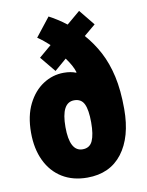

<svg xmlns="http://www.w3.org/2000/svg" viewBox="-87 -831 690 903"><g transform="rotate(-10 258.0 -379.5)"><path d="M208 -768Q227 -758 247.5 -745Q268 -732 290 -715L354 -769L415 -694L360 -648Q398 -605 425.5 -553Q453 -501 468 -434.5Q483 -368 483 -278Q483 -144 424 -67Q365 10 257 10Q188 10 137.5 -21Q87 -52 59.5 -109.5Q32 -167 32 -244Q32 -324 60 -380Q88 -436 133.5 -465.5Q179 -495 232 -495Q266 -495 290 -485L292 -487Q287 -504 277 -522Q267 -540 253 -559L196 -510L135 -584L194 -634Q181 -646 167 -657.5Q153 -669 138 -679ZM258 -359Q196 -359 196 -242Q196 -125 258 -125Q292 -125 305.5 -155Q319 -185 319 -243Q319 -302 305.5 -330.5Q292 -359 258 -359Z"/></g></svg>

Font: Noto Sans Thai Looped ExtraCondensed Black
Style: Regular
Weight: 900
Width: 2
Designer: Sasikarn Vongin, Ben Mitchell
Foundry: The Fontpad Ltd
Version: Version 1.001; ttfautohint (v1.8.4.7-5d5b)